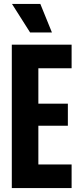

<svg xmlns="http://www.w3.org/2000/svg" viewBox="-20 -956 401 976"><path d="M40 0V-729H344V-609H156L175 -628V-101L156 -120H344V0ZM156 -317V-429H325V-317ZM133 -791 41 -936H185L244 -791Z"/></svg>

Font: Mona Sans Condensed
Style: Bold
Weight: 700
Width: 3
Designer: Deni Anggara
Foundry: GitHub
Version: Version 2.000